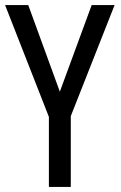

<svg xmlns="http://www.w3.org/2000/svg" viewBox="-20 -734 475 754"><path d="M215 -374 340 -714H430L258 -278V0H172V-275L0 -714H91Z"/></svg>

Font: Noto Sans Display Condensed
Style: Regular
Weight: 400
Width: 3
Designer: Monotype Design Team
Foundry: Monotype Imaging Inc.
Version: Version 2.003